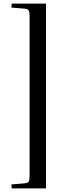

<svg xmlns="http://www.w3.org/2000/svg" viewBox="-20 -832 378 1064"><path d="M45 212 43 190 116 184Q134 182 139 174.5Q144 167 144 140V-741Q144 -767 138.5 -775Q133 -783 116 -784L43 -790L45 -812H235V212Z"/></svg>

Font: Literata 60pt Medium
Style: Regular
Weight: 500
Designer: Latin by Veronika Burian and Jose Scaglione. Greek by Irene Vlachou. Cyrillic by Vera Evstafieva.
Foundry: TypeTogether
Version: Version 3.103;gftools[0.9.29]